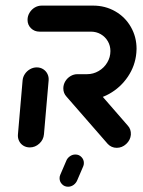

<svg xmlns="http://www.w3.org/2000/svg" viewBox="-20 -539 524 702"><path d="M88.9 0Q75.9 0 65.6 -6.3Q55.2 -12.6 49.8 -23.7Q44.4 -34.8 45.6 -47.8L62.6 -244.8Q63.7 -257.8 71.1 -268.7Q78.5 -279.6 90 -286.1Q101.5 -292.6 114.4 -292.6Q127.4 -292.6 137.8 -286.1Q148.1 -279.6 153.5 -268.7Q158.9 -257.8 157.8 -244.8L140.7 -47.8Q138.9 -27.8 123.7 -13.9Q108.5 0 88.9 0ZM458.5 -46.3Q456.7 -26.7 441.5 -12.6Q426.3 1.5 406.7 1.5Q397 1.5 388.7 -2.2Q380.4 -5.9 374.1 -12.6L223 -185.9Q211.5 -198.5 211.5 -215.9Q211.5 -229.6 218.7 -241.5Q225.9 -253.3 237.8 -260.4Q249.6 -267.4 263.3 -267.4Q273 -267.4 281.5 -263.9Q290 -260.4 295.6 -254.1L447 -80Q459.6 -66.7 458.5 -46.3ZM211.5 -215.9Q211.5 -229.6 218.7 -241.7Q225.9 -253.7 237.8 -260.7Q249.6 -267.8 263.3 -267.8H298.5Q321.1 -267.8 340.7 -279.3Q360.4 -290.7 372 -310.2Q383.7 -329.6 383.7 -352.2Q383.7 -371.9 374.3 -388.1Q364.8 -404.4 348.5 -413.9Q332.2 -423.3 312.2 -423.3H124.4Q105.9 -423.3 93.3 -435.7Q80.7 -448.1 80.7 -466.3Q80.7 -480.4 88 -492.4Q95.2 -504.4 107 -511.5Q118.9 -518.5 132.6 -518.5H320.4Q364.8 -518.5 401.3 -497.6Q437.8 -476.7 458.5 -440.4Q479.3 -404.1 479.3 -360.4Q479.3 -355.9 478.5 -345.6Q474.4 -298.5 447.6 -258.7Q420.7 -218.9 379.1 -195.7Q337.4 -172.6 290.4 -172.6H255.2Q236.7 -172.6 224.1 -185Q211.5 -197.4 211.5 -215.9ZM197.8 112.6Q197.8 105.6 200.4 100L221.9 50Q225.6 39.6 235 32.8Q244.4 25.9 255.6 25.9Q268.9 25.9 277.8 35.2Q286.7 44.4 286.7 57Q286.7 64.1 284.1 69.6L262.6 119.6Q258.5 130 249.3 136.9Q240 143.7 228.9 143.7Q215.6 143.7 206.7 134.4Q197.8 125.2 197.8 112.6Z"/></svg>

Font: 26F Galaxy Sans Extra Bold
Style: Italic
Weight: 800
Italic angle: -5°
Designer: C₂₉H₂₅N₃O₅
Version: Version 1.200